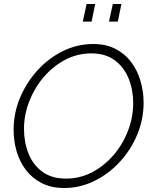

<svg xmlns="http://www.w3.org/2000/svg" viewBox="-20 -935 764 960"><path d="M301 5Q237 5 189.5 -19Q142 -43 110.5 -84Q79 -125 63.5 -177Q48 -229 48 -286Q48 -370 80.5 -447Q113 -524 168.5 -584.5Q224 -645 295.5 -680Q367 -715 446 -715Q510 -715 557.5 -690.5Q605 -666 636 -624.5Q667 -583 682.5 -530.5Q698 -478 698 -422Q698 -338 666 -261.5Q634 -185 578.5 -125Q523 -65 451.5 -30Q380 5 301 5ZM310 -42Q381 -42 442 -74.5Q503 -107 549 -161Q595 -215 620.5 -282.5Q646 -350 646 -419Q646 -485 623.5 -541.5Q601 -598 554.5 -633Q508 -668 437 -668Q366 -668 305 -635.5Q244 -603 198 -549Q152 -495 126 -427.5Q100 -360 100 -290Q100 -224 122.5 -167.5Q145 -111 191.5 -76.5Q238 -42 310 -42ZM394 -827 413 -915H456L438 -827ZM525 -827 544 -915H587L569 -827Z"/></svg>

Font: Raleway Light
Style: Italic
Weight: 300
Italic angle: -12°
Designer: Matt McInerney, Pablo Impallari, Rodrigo Fuenzalida
Foundry: Matt McInerney, Pablo Impallari, Rodrigo Fuenzalida
Version: Version 4.026